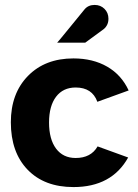

<svg xmlns="http://www.w3.org/2000/svg" viewBox="-20 -747 560 779"><path d="M364 -727Q388 -727 404 -711Q420 -695 420 -671Q420 -645 401 -629Q396 -626 326 -574H212Q213 -574 267.5 -641Q322 -708 323 -709Q338 -727 364 -727ZM500 -108Q433 12 278 12Q160 12 92 -58.5Q24 -129 24 -251Q24 -368 93.5 -439Q163 -510 278 -510Q357 -510 415 -476.5Q473 -443 502 -380L375 -334Q354 -392 287 -392Q236 -392 207.5 -354.5Q179 -317 179 -250Q179 -182 207.5 -144Q236 -106 287 -106Q349 -106 376 -153Z"/></svg>

Font: Atkinson Hyperlegible Pro
Style: Bold
Weight: 700
Designer: Elliott Scott, Megan Eiswerth, Linus Boman, Theodore Petrosky, Jacob Perez
Foundry: Braille Institute
Version: Version 1.5.1